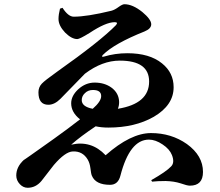

<svg xmlns="http://www.w3.org/2000/svg" viewBox="-20 -825 1040 909"><path d="M382 -384Q367 -370 367 -351Q367 -320 419 -310Q459 -345 459 -370Q459 -399 420 -399Q397 -399 382 -384ZM276 -788Q303 -746 329 -746Q392 -746 507 -774Q523 -778 543 -793Q560 -805 569 -805Q608 -805 654 -768Q696 -733 696 -710Q696 -689 664 -676Q521 -619 467 -565Q462 -560 464 -557Q465 -555 472 -557Q525 -573 583 -573Q688 -573 747 -525Q802 -481 802 -412Q802 -327 708 -272Q619 -221 493 -221Q460 -221 433 -227Q361 -179 317 -140Q412 -162 480 -90Q599 -195 695 -195Q791 -195 865 -143Q941 -88 941 -11Q941 54 879 54Q866 54 835 43Q804 33 764 32Q726 32 700 35L696 28Q768 -13 790 -37Q808 -55 794 -91Q783 -119 750 -141Q716 -164 685 -164Q594 -164 550 7Q539 50 501 50Q433 50 415 7Q411 -2 408 -29Q405 -53 395 -70Q371 -110 325 -108Q289 -107 235 -44L176 32Q149 64 111 64Q90 64 74 47Q57 29 57 6Q57 -35 93 -68Q88 -63 234 -167Q304 -217 359 -260Q317 -293 317 -336Q317 -371 350 -402Q385 -434 428 -434Q475 -434 508 -410Q543 -384 544 -342Q544 -324 538 -310Q686 -334 686 -439Q686 -538 547 -538Q464 -538 382 -476L266 -357Q238 -329 209 -329Q162 -329 162 -388Q162 -412 178 -429Q192 -444 251 -486Q456 -631 529 -706Q541 -720 523 -720Q481 -720 404 -669Q357 -640 346 -640Q319 -640 288 -671Q257 -704 257 -735Q257 -756 264 -784Z"/></svg>

Font: Source Han Serif CN Heavy
Style: Regular
Weight: 900
Designer: Ryoko NISHIZUKA  (kana & ideographs); Frank Grießhammer (Latin, Greek & Cyrillic); Wenlong ZHANG  (bopomofo); Sandoll Co
Foundry: Adobe Systems Incorporated
Version: Version 1.000;PS 1;hotconv 16.6.53;makeotf.lib2.5.65590